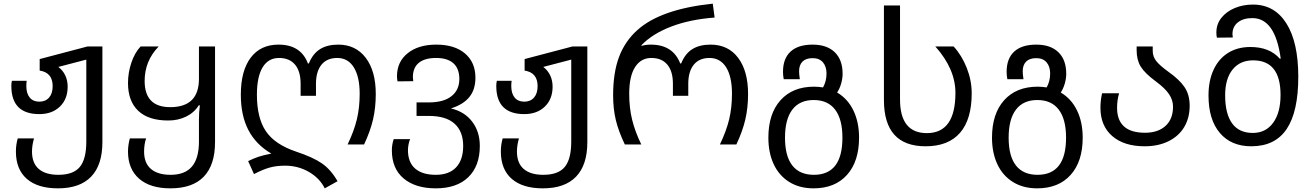

<svg xmlns="http://www.w3.org/2000/svg" viewBox="-20 -790 7180 1050"><path d="M67 39Q67 1 77 -33H166Q155 5 155 39Q155 102 192 134Q229 166 299 166Q381 166 416.5 123Q452 80 452 -16V-464L299 -424Q324 -405 337 -377.5Q350 -350 350 -316Q350 -248 307.5 -207Q265 -166 195 -166Q42 -166 42 -320Q42 -335 45 -348H126Q124 -336 124 -319Q124 -279 142.5 -256.5Q161 -234 195 -234Q229 -234 248.5 -256.5Q268 -279 268 -319Q268 -393 197 -404V-467L459 -536H540V-13Q540 112 478.5 176Q417 240 297 240Q186 240 126.5 188Q67 136 67 39Z M680 39Q680 4 690 -33H779Q768 -1 768 39Q768 102 805.5 134Q843 166 913 166Q991 166 1029.5 121Q1068 76 1068 -16V-139Q1068 -176 1073 -214H1067Q1042 -174 998 -152.5Q954 -131 900 -131Q792 -131 736 -184Q680 -237 680 -336Q680 -393 698.5 -447.5Q717 -502 749 -536H848Q771 -457 771 -347Q771 -204 911 -204Q1068 -204 1068 -359V-536H1156V-13Q1156 112 1094.5 176Q1033 240 912 240Q801 240 740.5 187Q680 134 680 39Z M1539 116Q1493 116 1456 126Q1419 136 1369 162L1337 91Q1368 76 1393 67.5Q1418 59 1464 50Q1380 1 1338.5 -78.5Q1297 -158 1297 -272Q1297 -403 1351 -474.5Q1405 -546 1503 -546Q1625 -546 1664 -443H1669Q1691 -497 1730.5 -521.5Q1770 -546 1830 -546Q1925 -546 1980 -474Q2035 -402 2035 -276Q2035 -201 2020 -136.5Q2005 -72 1971 0H1881Q1916 -73 1931.5 -137Q1947 -201 1947 -277Q1947 -370 1915 -421.5Q1883 -473 1824 -473Q1768 -473 1738 -436Q1708 -399 1708 -332V-266H1624V-332Q1624 -400 1593.5 -436.5Q1563 -473 1506 -473Q1447 -473 1416 -421.5Q1385 -370 1385 -272Q1385 -145 1434 -72.5Q1483 0 1599 39Q1692 70 1740.5 103.5Q1789 137 1826 201L1756 240Q1728 184 1669 150Q1610 116 1539 116Z M2123 32Q2123 1 2133 -29H2223Q2218 -19 2214.5 -1.5Q2211 16 2211 31Q2211 98 2250.5 132Q2290 166 2363 166Q2436 166 2474.5 125Q2513 84 2513 8Q2513 -71 2466 -113.5Q2419 -156 2326 -156H2258V-230H2326Q2406 -230 2449 -264Q2492 -298 2492 -358Q2492 -415 2459.5 -444Q2427 -473 2365 -473Q2303 -473 2270.5 -446.5Q2238 -420 2238 -368Q2238 -360 2240 -346L2154 -345Q2151 -360 2151 -373Q2151 -452 2209.5 -499Q2268 -546 2366 -546Q2466 -546 2523 -497.5Q2580 -449 2580 -365Q2580 -300 2546.5 -259Q2513 -218 2446 -197Q2520 -180 2562 -125Q2604 -70 2604 8Q2604 118 2541 179Q2478 240 2363 240Q2252 240 2187.5 186Q2123 132 2123 32Z M2719 39Q2719 1 2729 -33H2818Q2807 5 2807 39Q2807 102 2844 134Q2881 166 2951 166Q3033 166 3068.5 123Q3104 80 3104 -16V-464L2951 -424Q2976 -405 2989 -377.5Q3002 -350 3002 -316Q3002 -248 2959.5 -207Q2917 -166 2847 -166Q2694 -166 2694 -320Q2694 -335 2697 -348H2778Q2776 -336 2776 -319Q2776 -279 2794.5 -256.5Q2813 -234 2847 -234Q2881 -234 2900.5 -256.5Q2920 -279 2920 -319Q2920 -393 2849 -404V-467L3111 -536H3192V-13Q3192 112 3130.5 176Q3069 240 2949 240Q2838 240 2778.5 188Q2719 136 2719 39Z M3333 -268Q3333 -393 3365.5 -479Q3398 -565 3465 -625Q3592 -740 3878 -770L3888 -694Q3754 -684 3651.5 -645Q3549 -606 3488 -543V-539Q3512 -546 3539 -546Q3660 -546 3700 -443H3705Q3727 -497 3766.5 -521.5Q3806 -546 3866 -546Q3962 -546 4016.5 -474Q4071 -402 4071 -276Q4071 -201 4056 -136.5Q4041 -72 4007 0H3917Q3952 -73 3967.5 -137Q3983 -201 3983 -277Q3983 -371 3951 -422Q3919 -473 3860 -473Q3804 -473 3774 -436Q3744 -399 3744 -332V-266H3660V-332Q3660 -400 3629.5 -436.5Q3599 -473 3542 -473Q3485 -473 3453 -423Q3421 -373 3421 -277Q3421 -200 3437 -135Q3453 -70 3487 0H3397Q3362 -73 3347.5 -134.5Q3333 -196 3333 -268Z M4182 -37Q4182 -168 4248.5 -242Q4315 -316 4432 -316Q4453 -316 4481 -312Q4500 -346 4500 -388Q4500 -426 4480.5 -449Q4461 -472 4424 -472Q4387 -472 4368.5 -453Q4350 -434 4350 -401Q4350 -385 4354 -357H4266Q4262 -376 4262 -397Q4262 -470 4303.5 -508Q4345 -546 4424 -546Q4502 -546 4545 -504.5Q4588 -463 4588 -386Q4588 -361 4580 -333Q4572 -305 4558 -284Q4616 -250 4647 -186Q4678 -122 4678 -37Q4678 93 4612 166.5Q4546 240 4429 240Q4352 240 4296 205Q4240 170 4211 107.5Q4182 45 4182 -37ZM4587 -37Q4587 -138 4547 -190.5Q4507 -243 4430 -243Q4353 -243 4313 -190.5Q4273 -138 4273 -37Q4273 64 4313 115Q4353 166 4431 166Q4587 166 4587 -37Z M4814 -243V-760H4902V-246Q4902 -62 5049 -62Q5205 -62 5205 -282Q5205 -413 5095 -536H5195Q5240 -487 5267 -418.5Q5294 -350 5294 -280Q5294 -137 5230 -63.5Q5166 10 5042 10Q4814 10 4814 -243Z M5405 -37Q5405 -168 5471.5 -242Q5538 -316 5655 -316Q5676 -316 5704 -312Q5723 -346 5723 -388Q5723 -426 5703.5 -449Q5684 -472 5647 -472Q5610 -472 5591.5 -453Q5573 -434 5573 -401Q5573 -385 5577 -357H5489Q5485 -376 5485 -397Q5485 -470 5526.5 -508Q5568 -546 5647 -546Q5725 -546 5768 -504.5Q5811 -463 5811 -386Q5811 -361 5803 -333Q5795 -305 5781 -284Q5839 -250 5870 -186Q5901 -122 5901 -37Q5901 93 5835 166.5Q5769 240 5652 240Q5575 240 5519 205Q5463 170 5434 107.5Q5405 45 5405 -37ZM5810 -37Q5810 -138 5770 -190.5Q5730 -243 5653 -243Q5576 -243 5536 -190.5Q5496 -138 5496 -37Q5496 64 5536 115Q5576 166 5654 166Q5810 166 5810 -37Z M5998 -201Q5998 -240 6007 -280H6100Q6089 -242 6089 -200Q6089 -133 6127 -98.5Q6165 -64 6242 -64Q6313 -64 6354 -101.5Q6395 -139 6395 -207Q6395 -242 6373.5 -274.5Q6352 -307 6302 -344Q6241 -389 6218.5 -425.5Q6196 -462 6196 -515V-536H6284V-511Q6284 -481 6303 -456.5Q6322 -432 6369 -398Q6430 -355 6458 -313.5Q6486 -272 6486 -212Q6486 -145 6456 -95Q6426 -45 6370 -17.5Q6314 10 6240 10Q6127 10 6062.5 -46Q5998 -102 5998 -201Z M6589 -268Q6589 -349 6617 -409Q6645 -469 6696.5 -501Q6748 -533 6818 -533Q6923 -533 6979 -469H6984Q6954 -691 6829 -691Q6779 -691 6749.5 -667.5Q6720 -644 6720 -603Q6720 -597 6722 -585L6635 -584Q6632 -596 6632 -612Q6632 -658 6659.5 -692.5Q6687 -727 6732.5 -746Q6778 -765 6832 -765Q6950 -765 7015 -662Q7080 -559 7080 -370Q7080 -179 7016.5 -84.5Q6953 10 6823 10Q6713 10 6651 -63Q6589 -136 6589 -268ZM6983 -271Q6983 -460 6833 -460Q6761 -460 6720.5 -409.5Q6680 -359 6680 -269Q6680 -168 6718 -115.5Q6756 -63 6831 -63Q6902 -63 6942.5 -118.5Q6983 -174 6983 -271Z"/></svg>

Font: Noto Sans Georgian
Style: Regular
Weight: 400
Designer: Monotype Design team
Foundry: Monotype Imaging Inc.
Version: Version 1.000